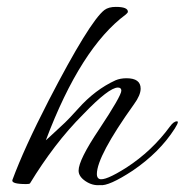

<svg xmlns="http://www.w3.org/2000/svg" viewBox="-20 -527 536 557"><path d="M270 10Q248 12 228 -1.5Q208 -15 208 -32Q208 -63 267 -151Q332 -249 332 -264Q332 -273 322 -273Q296 -273 222 -196Q178 -152 139.5 -101.5Q101 -51 67 5Q65 7 56 7Q12 7 16 -5Q33 -51 59 -108Q85 -165 121 -235Q240 -465 283 -498Q295 -507 316 -507Q351 -507 351 -493Q351 -490 345 -485Q214 -388 113 -120Q114 -121 123.5 -129.5Q133 -138 151 -155Q170 -172 183.5 -186.5Q197 -201 207 -212Q256 -267 315 -294Q329 -300 347 -300Q388 -300 388 -270Q388 -251 369 -225Q261 -74 261 -22Q261 -11 268 -8Q284 -1 347 -41Q421 -89 473 -160Q484 -175 493 -175Q496 -175 496 -173Q496 -168 487 -154Q443 -85 365 -32Q295 14 270 10Z"/></svg>

Font: Ephesis
Style: Regular
Weight: 400
Designer: Robert E. Leuschke
Foundry: Robert E. Leuschke
Version: Version 1.010; ttfautohint (v1.8.3)